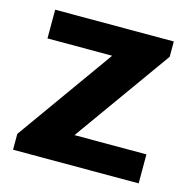

<svg xmlns="http://www.w3.org/2000/svg" viewBox="-84 -609 686 691"><g transform="rotate(15 259.5 -263.0)"><path d="M23 0V-59L280 -419H39V-526H481V-469L223 -108H491V0Z"/></g></svg>

Font: Archivo SemiBold
Style: Bold
Weight: 700
Version: Version 2.001